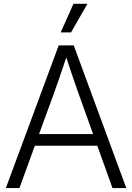

<svg xmlns="http://www.w3.org/2000/svg" viewBox="-20 -959 674 979"><path d="M9.8 0H79.1L157.7 -215.8H476.1L553.7 0H624L356 -727.5H279.3ZM289.6 -793.9H342.3L425.8 -939.5H354.5ZM179.2 -275.4 253.9 -480C272 -530.3 291 -585 317.9 -666C344.2 -585 363.3 -530.3 381.3 -480L454.6 -275.4Z"/></svg>

Font: Raveo Display Display Light
Style: Regular
Weight: 300
Designer: Jakub Foglar, Rasmus Andersson (Inter)
Foundry: Jakubfoglar.com
Version: Version 1.100;Glyphs 3.2.3 (3260)